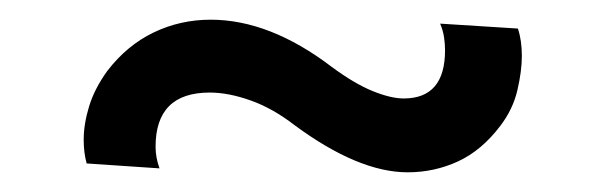

<svg xmlns="http://www.w3.org/2000/svg" viewBox="-20 -347 615 195"><path d="M142 -176 68 -181Q65 -192 65 -205Q65 -221 70.5 -239Q76 -257 89 -275Q109 -301 136 -314Q163 -327 194 -327Q254 -327 317 -279Q340 -262 358.5 -254.5Q377 -247 390 -247Q432 -247 432 -296Q432 -302 431 -309Q430 -316 427 -323L506 -318Q508 -312 509 -305Q510 -298 510 -290Q510 -275 505.5 -255.5Q501 -236 488 -219Q469 -194 445 -183Q421 -172 394 -172Q344 -172 279 -220Q257 -237 234.5 -245Q212 -253 193 -253Q138 -253 138 -198Q138 -187 142 -176Z"/></svg>

Font: Jost*
Style: Regular
Weight: 400
Version: Version 3.7